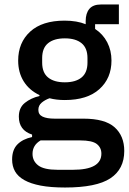

<svg xmlns="http://www.w3.org/2000/svg" viewBox="-20 -624 577 856"><path d="M534 49Q534 130 472 171Q410 212 270 212Q206 212 161.5 203.5Q117 195 88.5 179Q60 163 47 140Q34 117 34 87Q34 44 57.5 20Q81 -4 123 -13V-24Q64 -43 64 -104Q64 -144 91 -165.5Q118 -187 156 -196V-200Q110 -222 85.5 -261.5Q61 -301 61 -354Q61 -434 114.5 -483Q168 -532 268 -532Q323 -532 362 -516V-530Q362 -565 378.5 -584.5Q395 -604 430 -604H510V-516H404V-495Q439 -472 458 -435.5Q477 -399 477 -354Q477 -275 423 -226.5Q369 -178 269 -178Q231 -178 201 -186Q181 -179 166 -166.5Q151 -154 151 -134Q151 -113 170 -104Q189 -95 224 -95H352Q448 -95 491 -56.5Q534 -18 534 49ZM432 61Q432 34 411.5 18Q391 2 337 2H161Q125 23 125 62Q125 94 150.5 113.5Q176 133 237 133H305Q432 133 432 61ZM269 -257Q317 -257 343.5 -278.5Q370 -300 370 -345V-365Q370 -410 343.5 -431.5Q317 -453 269 -453Q221 -453 194.5 -431.5Q168 -410 168 -365V-345Q168 -300 194.5 -278.5Q221 -257 269 -257Z"/></svg>

Font: IBM Plex Sans Thai Medium
Style: Regular
Weight: 500
Designer: Mike Abbink, Paul van der Laan, Pieter van Rosmalen, Ben Mitchell, Mark Frömberg
Foundry: Bold Monday
Version: Version 1.1